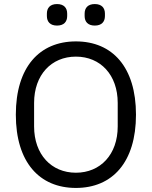

<svg xmlns="http://www.w3.org/2000/svg" viewBox="-20 -914 748 946"><path d="M261 -788C295 -788 311 -807 311 -835V-847C311 -875 295 -894 261 -894C227 -894 211 -875 211 -847V-835C211 -807 227 -788 261 -788ZM447 -788C481 -788 497 -807 497 -835V-847C497 -875 481 -894 447 -894C413 -894 397 -875 397 -847V-835C397 -807 413 -788 447 -788ZM354 12C534 12 650 -115 650 -349C650 -583 534 -710 354 -710C174 -710 58 -583 58 -349C58 -115 174 12 354 12ZM354 -63C233 -63 148 -153 148 -291V-407C148 -545 233 -635 354 -635C475 -635 560 -545 560 -407V-291C560 -153 475 -63 354 -63Z"/></svg>

Font: Braiins Sans
Style: Regular
Weight: 400
Designer: Mike Abbink, Paul van der Laan, Pieter van Rosmalen, Jiri Chlebus, Lubos Buracinsky
Foundry: Bold Monday, Sudetype
Version: Version 1.000;hotconv 1.0.109;makeotfexe 2.5.65596